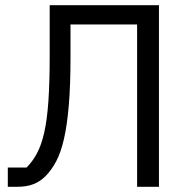

<svg xmlns="http://www.w3.org/2000/svg" viewBox="-20 -718 724 738"><path d="M10 0V-74H82Q105 -97 122 -128.5Q139 -160 150 -208.5Q161 -257 166 -329Q171 -401 171 -505V-698H591V0H507V-624H251V-499Q251 -391 244.5 -314Q238 -237 226 -184.5Q214 -132 196 -98Q178 -64 155 -41Q134 -20 108 -10Q82 0 46 0Z"/></svg>

Font: IBM Plex Sans Var
Style: Regular
Weight: 400
Designer: Mike Abbink, Paul van der Laan, Pieter van Rosmalen
Foundry: Bold Monday
Version: Version 3.000